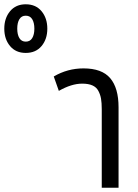

<svg xmlns="http://www.w3.org/2000/svg" viewBox="-235 -884 652 904"><path d="M-113.8 -634.8Q-160.6 -634.8 -187.7 -667.2Q-214.8 -699.7 -214.8 -749Q-214.8 -798.3 -187.7 -831.1Q-160.6 -863.8 -113.8 -863.8Q-66.4 -863.8 -39.3 -831.1Q-12.2 -798.3 -12.2 -749Q-12.2 -699.7 -39.3 -667.2Q-66.4 -634.8 -113.8 -634.8ZM-113.8 -688Q-93.3 -688 -83.3 -704.6Q-73.2 -721.2 -73.2 -749Q-73.2 -776.9 -83.3 -793.5Q-93.3 -810.1 -113.8 -810.1Q-133.8 -810.1 -143.8 -793.5Q-153.8 -776.9 -153.8 -749Q-153.8 -721.2 -143.8 -704.6Q-133.8 -688 -113.8 -688ZM42 -456.1 18.1 -523.9Q83 -562 158.2 -562Q244.6 -562 283.9 -515.9Q323.2 -469.7 323.2 -378.9V0H244.1V-370.1Q244.1 -399.4 240.7 -419.2Q237.3 -439 228 -456.3Q218.8 -473.6 200 -481.9Q181.2 -490.2 151.9 -490.2Q101.6 -490.2 42 -456.1Z"/></svg>

Font: Noto Sans Thai Looped Condensed
Style: Regular
Weight: 400
Width: 3
Designer: Sasikarn Vongin, Ben Mitchell
Foundry: The Fontpad Ltd
Version: Version 1.00